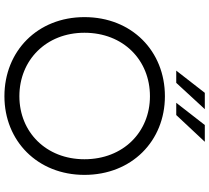

<svg xmlns="http://www.w3.org/2000/svg" viewBox="-58 -856 924 847"><g transform="rotate(90 403.5 -432.0)"><path d="M461 -874H389L291 -748H345ZM605 -874H531L433 -748H487ZM404 10C601 10 751 -136 751 -343C751 -552 601 -698 404 -698C205 -698 55 -552 55 -343C55 -136 205 10 404 10ZM404 -56C245 -56 124 -174 124 -343C124 -514 244 -632 404 -632C562 -632 682 -514 682 -343C682 -174 562 -56 404 -56Z"/></g></svg>

Font: Roundo
Style: Regular
Weight: 400
Designer: Shiva Nallaperumal
Foundry: Indian Type Foundry
Version: Version 2.000